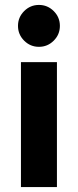

<svg xmlns="http://www.w3.org/2000/svg" viewBox="-20 -759 316 779"><path d="M198 -714Q223 -689 223 -654Q223 -619 198 -594Q173 -569 138 -569Q103 -569 78 -594Q53 -619 53 -654Q53 -689 78 -714Q103 -739 138 -739Q173 -739 198 -714ZM211 0H65V-507H211Z"/></svg>

Font: Hind Jalandhar
Style: Bold
Weight: 700
Designer: Namrata Goyal
Foundry: Indian Type Foundry
Version: Version 0.702;PS 1.0;hotconv 1.0.81;makeotf.lib2.5.63406